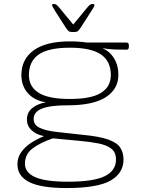

<svg xmlns="http://www.w3.org/2000/svg" viewBox="-20 -738 740 970"><path d="M316 212Q188 212 128 182Q68 152 68 92Q68 58 87 31Q106 4 136.5 -16Q167 -36 200 -49V-51Q163 -58 139.5 -80Q116 -102 116 -134Q116 -171 143.5 -192.5Q171 -214 212 -221Q154 -230 121 -267Q88 -304 88 -359Q88 -439 150.5 -484Q213 -529 334 -529Q379 -529 419 -523H619Q631 -523 631 -509V-501Q631 -487 619 -487Q589 -487 558.5 -488Q528 -489 502 -494L501 -492Q517 -487 535 -470Q553 -453 565.5 -425.5Q578 -398 578 -359Q578 -288 514.5 -247Q451 -206 323 -206Q232 -206 191 -189Q150 -172 150 -137Q150 -107 180 -92.5Q210 -78 265.5 -71.5Q321 -65 397 -57Q481 -49 525.5 -33.5Q570 -18 587 7Q604 32 604 68Q604 137 538 174.5Q472 212 316 212ZM333 -238Q441 -238 490.5 -269Q540 -300 540 -359Q540 -428 490.5 -462.5Q441 -497 333 -497Q225 -497 175.5 -462.5Q126 -428 126 -359Q126 -300 175.5 -269Q225 -238 333 -238ZM323 180Q453 180 509.5 152Q566 124 566 68Q566 32 543 13.5Q520 -5 477 -13.5Q434 -22 376 -27Q318 -32 247 -39Q183 -17 144.5 12Q106 41 106 89Q106 134 158 157Q210 180 323 180ZM448 -718Q457 -718 457 -712Q457 -708 451 -697.5Q445 -687 440 -680L390 -602Q379 -585 373 -580.5Q367 -576 350 -576Q333 -576 327 -580.5Q321 -585 310 -602L260 -680Q256 -687 249.5 -697.5Q243 -708 243 -712Q243 -718 252 -718Q259 -718 264.5 -714.5Q270 -711 279 -700L350 -614L421 -700Q430 -711 435.5 -714.5Q441 -718 448 -718Z"/></svg>

Font: Asap Expanded Thin
Style: Regular
Weight: 100
Width: 7
Designer: Pablo Cosgaya
Foundry: Omnibus-Type
Version: Version 3.001; ttfautohint (v1.8.4.7-5d5b)